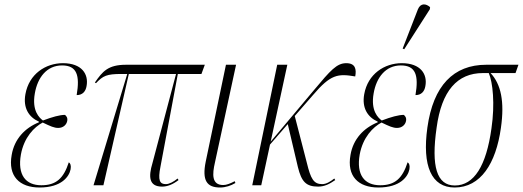

<svg xmlns="http://www.w3.org/2000/svg" viewBox="-20 -824 2326 854"><path d="M156 10C254 10 288 -39 294 -71C297 -88 293 -98 286 -102C263 -31 230 0 164 0C94 0 57 -46 73 -137C87 -213 132 -259 170 -279C205 -262 221 -255 239 -255C262 -255 276 -270 279 -286C282 -301 274 -309 269 -313C246 -313 213 -304 171 -288C155 -300 121 -331 135 -409C147 -479 188 -533 256 -533C322 -533 336 -489 321 -401C347 -401 361 -417 365 -441C375 -494 344 -543 260 -543C183 -543 109 -495 93 -405C82 -344 108 -303 153 -283V-280C91 -255 44 -206 32 -135C15 -41 66 10 156 10Z M396 0H440L553 -495H763L658 -98C640 -38 642 6 701 6C724 6 748 -3 774 -23L770 -30C753 -16 733 -5 718 -5C691 -5 681 -20 694 -84L771 -495H876L891 -536H541C460 -536 436 -506 402 -457L407 -454C438 -487 455 -495 520 -495H546Z M959 10C983 10 1007 2 1027 -10L1024 -18C1003 -7 987 -1 973 -1C921 -1 924 -49 936 -101L1030 -536H985L895 -105C878 -21 900 10 959 10Z M1102 0H1142L1181 -181L1260 -272L1305 -81C1321 -16 1341 6 1395 6C1423 6 1445 -5 1471 -23L1467 -30C1449 -16 1431 -5 1413 -5C1375 -5 1362 -29 1345 -99L1291 -308L1372 -401C1451 -494 1483 -497 1560 -484C1566 -516 1561 -543 1520 -543C1478 -543 1450 -511 1378 -425L1184 -194L1258 -536H1213Z M1778 -605 1892 -783 1893 -792C1876 -808 1851 -812 1839 -783L1771 -608ZM1663 10C1761 10 1795 -39 1801 -71C1804 -88 1800 -98 1793 -102C1770 -31 1737 0 1671 0C1601 0 1564 -46 1580 -137C1594 -213 1639 -259 1677 -279C1712 -262 1728 -255 1746 -255C1769 -255 1783 -270 1786 -286C1789 -301 1781 -309 1776 -313C1753 -313 1720 -304 1678 -288C1662 -300 1628 -331 1642 -409C1654 -479 1695 -533 1763 -533C1829 -533 1843 -489 1828 -401C1854 -401 1868 -417 1872 -441C1882 -494 1851 -543 1767 -543C1690 -543 1616 -495 1600 -405C1589 -344 1615 -303 1660 -283V-280C1598 -255 1551 -206 1539 -135C1522 -41 1573 10 1663 10Z M2002 10C2118 10 2186 -97 2208 -255C2225 -373 2208 -450 2162 -499H2273L2286 -536H2143C1997 -536 1907 -443 1881 -257C1857 -86 1899 10 2002 10ZM2003 1C1923 1 1897 -83 1922 -256C1944 -420 2014 -499 2128 -499H2154C2172 -458 2182 -362 2166 -253C2143 -87 2089 1 2003 1Z"/></svg>

Font: Noto Serif Display ExtraCondensed ExtraLight
Style: Italic
Weight: 200
Width: 2
Italic angle: -12°
Designer: Monotype Design Team
Foundry: Monotype Imaging Inc.
Version: Version 2.009